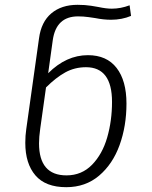

<svg xmlns="http://www.w3.org/2000/svg" viewBox="-20 -765 633 797"><path d="M505 -335Q505 -242 476.5 -163Q448 -84 391.5 -36Q335 12 255 12Q169 12 127 -37Q85 -86 85 -172Q85 -202 89 -229L142 -606Q151 -674 193 -709.5Q235 -745 302 -745Q333 -745 358.5 -741Q384 -737 388 -736Q421 -729 444 -729Q481 -729 518 -743L524 -699Q486 -683 441 -683Q410 -683 375 -690Q369 -691 347.5 -694Q326 -697 304 -697Q213 -697 199 -598L180 -461Q255 -536 345 -536Q423 -536 464 -483Q505 -430 505 -335ZM445 -342Q445 -486 337 -486Q290 -486 251 -464.5Q212 -443 171 -402L147 -231Q142 -196 142 -170Q142 -37 256 -37Q319 -37 362 -81Q405 -125 425 -194.5Q445 -264 445 -342Z"/></svg>

Font: FiraGO Light
Style: Italic
Weight: 300
Italic angle: -8°
Designer: bBox Type GmbH
Foundry: bBox Type GmbH
Version: Version 1.001